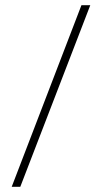

<svg xmlns="http://www.w3.org/2000/svg" viewBox="-20 -718 407 738"><path d="M327 -698 58 0H25L293 -698Z"/></svg>

Font: Freesentation 1 Thin
Style: Regular
Weight: 250
Designer: glyphs from Roboto by Christian Robertson / Hangul glyphs from Noto Sans CJK(Source Han Sans) by Jang Soo-young and Kang
Foundry: PT&
Version: Version 2.001